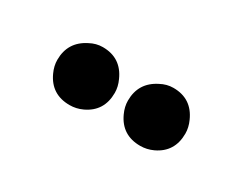

<svg xmlns="http://www.w3.org/2000/svg" viewBox="-32 -836 438 345"><g transform="rotate(30 186.5 -663.0)"><path d="M53.7 -662.1Q53.7 -699.2 86.9 -715.8Q99.6 -722.7 113.3 -722.7Q151.4 -722.7 167 -687.5Q172.9 -674.8 172.9 -662.1Q172.9 -624 139.6 -608.4Q127 -602.5 113.3 -602.5Q75.2 -602.5 59.6 -636.7Q53.7 -649.4 53.7 -662.1ZM200.2 -662.1Q200.2 -699.2 233.4 -715.8Q246.1 -722.7 259.8 -722.7Q297.9 -722.7 313.5 -687.5Q319.3 -674.8 319.3 -662.1Q319.3 -624 286.1 -608.4Q273.4 -602.5 259.8 -602.5Q221.7 -602.5 206.1 -636.7Q200.2 -649.4 200.2 -662.1Z"/></g></svg>

Font: Post No Bills Colombo
Style: Bold
Weight: 700
Designer: Kosala Senevirathne, Siva Puranthara, Lasantha Premarathna, Tharique Azeez
Foundry: Mooniak
Version: Version 1.220 ; ttfautohint (v1.6)